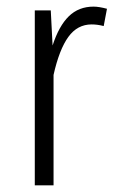

<svg xmlns="http://www.w3.org/2000/svg" viewBox="-20 -554 350 574"><path d="M259.8 -534.2Q275.4 -534.2 299.8 -527.8L290 -476.1Q271.5 -481 253.9 -481Q211.4 -481 184.3 -443.6Q157.2 -406.2 140.1 -330.1V0H84V-522.9H131.8L137.2 -418Q156.2 -476.6 185.8 -505.4Q215.3 -534.2 259.8 -534.2Z"/></svg>

Font: Fira Sans Compressed Light
Style: Regular
Weight: 300
Width: 1
Designer: Carrois Corporate & Edenspiekermann AG
Foundry: Carrois Corporate GbR & Edenspiekermann AG
Version: Version 4.203;PS 004.203;hotconv 1.0.88;makeotf.lib2.5.64775